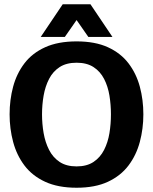

<svg xmlns="http://www.w3.org/2000/svg" viewBox="-20 -870 717 900"><path d="M339 10Q252 10 191.5 -18Q131 -46 94.5 -94.5Q58 -143 41.5 -205Q25 -267 25 -334Q25 -402 41.5 -463.5Q58 -525 94.5 -573Q131 -621 191.5 -648.5Q252 -676 339 -676Q426 -676 486 -648.5Q546 -621 582.5 -573Q619 -525 635.5 -463.5Q652 -402 652 -334Q652 -267 635.5 -205Q619 -143 582.5 -94.5Q546 -46 486 -18Q426 10 339 10ZM339 -90Q387 -90 418.5 -111Q450 -132 468 -167.5Q486 -203 493 -246Q500 -289 500 -334Q500 -379 493 -422Q486 -465 468 -500Q450 -535 418.5 -555.5Q387 -576 339 -576Q291 -576 259.5 -555.5Q228 -535 210 -500Q192 -465 184.5 -422Q177 -379 177 -334Q177 -289 184.5 -246Q192 -203 210 -167.5Q228 -132 259.5 -111Q291 -90 339 -90ZM171 -697 274 -850H404L507 -697H394L339 -776L284 -697Z"/></svg>

Font: Epunda Sans
Style: Bold
Weight: 700
Designer: Simon Atzbach
Foundry: typofactur
Version: Version 2.204; ttfautohint (v1.8.4.7-5d5b)